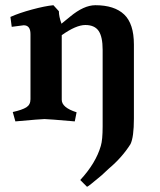

<svg xmlns="http://www.w3.org/2000/svg" viewBox="-20 -457 613 737"><path d="M374 28V-266Q374 -316 358.5 -338.5Q343 -361 307.5 -361Q272 -361 217 -322V-74Q217 -44 274 -26L267 9Q164 0 151 0Q138 0 39 9L29 -27Q65 -35 81 -45Q97 -55 97 -76V-326Q97 -360 71 -360L25 -354L20 -392Q53 -407 103 -420.5Q153 -434 185 -437L206 -414Q206 -394 216 -366L249 -393Q302 -437 346 -437Q419 -437 456.5 -401.5Q494 -366 494 -286V-2Q494 69 481 96Q449 147 398 190Q377 209 370 216Q318 260 314 260L288 234Q348 169 367 103Q374 80 374 28Z"/></svg>

Font: Buenard
Style: Bold
Weight: 700
Foundry: FontFuror
Version: Version 1.002 2011